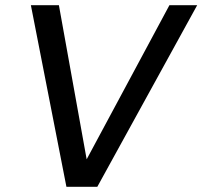

<svg xmlns="http://www.w3.org/2000/svg" viewBox="-20 -720 780 740"><path d="M236 0 99 -700H207L314 -106L633 -700H740L355 0Z"/></svg>

Font: DM Sans 20pt Medium
Style: Italic
Weight: 500
Italic angle: -10°
Version: Version 4.004;gftools[0.9.30]